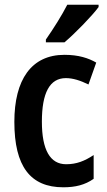

<svg xmlns="http://www.w3.org/2000/svg" viewBox="-20 -852 455 816"><path d="M399 -822V-832H266C243 -787 209 -733 175 -684V-672H254C300 -711 371 -784 399 -822ZM249 -56C300 -56 341 -66 378 -92V-193C340 -168 306 -154 261 -154C193 -154 158 -215 158 -335C158 -457 191 -520 260 -520C290 -520 321 -510 356 -493L389 -586C356 -605 314 -619 254 -619C113 -619 41 -513 41 -334C41 -145 109 -56 249 -56Z"/></svg>

Font: Noto Sans Malayalam UI Condensed SemiBold
Style: Regular
Weight: 600
Width: 3
Designer: Jelle Bosma - Monotype Design Team
Foundry: Monotype Imaging Inc.
Version: Version 2.104